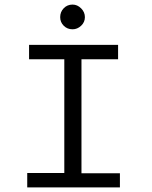

<svg xmlns="http://www.w3.org/2000/svg" viewBox="-20 -819 665 839"><path d="M99 0V-63H261V-560H107V-623H496V-560H336V-62H504V0ZM297 -691Q274 -691 258.5 -706.5Q243 -722 243 -744Q243 -767 258.5 -783Q274 -799 297 -799Q318 -799 334.5 -782.5Q351 -766 351 -744Q351 -722 334.5 -706.5Q318 -691 297 -691Z"/></svg>

Font: Inconsolata Expanded Thin
Style: Regular
Weight: 100
Width: 7
Monospace: yes
Designer: Raph Levien, Cyreal, Brenton Simpson
Foundry: Raph Levien, Cyreal, Google
Version: Version 3.100; ttfautohint (v1.8.4.7-5d5b)